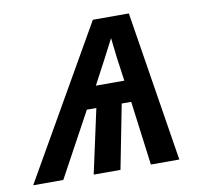

<svg xmlns="http://www.w3.org/2000/svg" viewBox="-116 -608 711 678"><g transform="rotate(-10 240.0 -269.5)"><path d="M-50 0 259 -539H388L474 0H372L342 -230H308L263 0H167L217 -230H183L58 0ZM331 -308Q327 -339 323 -365.5Q319 -392 316.5 -416.5Q314 -441 311 -464Q301 -445 291 -425.5Q281 -406 271 -387Q261 -368 250.5 -348.5Q240 -329 229 -308Z"/></g></svg>

Font: Noto Sans Display Medium
Style: Italic
Weight: 500
Italic angle: -12°
Designer: Monotype Design Team
Foundry: Monotype Imaging Inc.
Version: Version 2.003